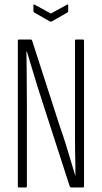

<svg xmlns="http://www.w3.org/2000/svg" viewBox="-20 -830 450 850"><path d="M63 0Q59 0 59 -6V-649Q59 -655 64 -655H116Q121 -655 122 -651L246 -267Q258 -234 269.5 -197Q281 -160 292 -123Q303 -86 313 -53H314Q314 -78 313.5 -105Q313 -132 312.5 -160Q312 -188 312 -215.5Q312 -243 312 -268V-649Q312 -655 317 -655H347Q352 -655 352 -649V-6Q352 0 347 0H295Q291 0 289 -4L169 -375Q150 -433 132.5 -491Q115 -549 99 -602H97Q98 -567 98 -527.5Q98 -488 98.5 -448.5Q99 -409 99 -372V-6Q99 0 94 0ZM201 -735 131 -775Q128 -777 128 -782V-807Q128 -812 134 -809L205 -770L276 -809Q282 -812 282 -807V-782Q282 -777 279 -775L209 -735Q205 -733 201 -735Z"/></svg>

Font: Sofia Sans Extra Condensed Light
Style: Regular
Weight: 300
Designer: Botio Nikoltchev, Ani Petrova
Foundry: lettersoup
Version: Version 4.101